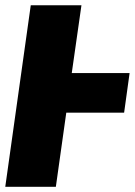

<svg xmlns="http://www.w3.org/2000/svg" viewBox="-30 -716 517 736"><path d="M466.8 -436 445.8 -284.2H224.1L184.1 0H-9.8L87.9 -695.8H282.2L245.1 -436Z"/></svg>

Font: Fira Sans Compressed Heavy
Style: Italic
Weight: 900
Width: 3
Italic angle: -8°
Designer: Carrois Corporate & Edenspiekermann AG
Foundry: Carrois Corporate GbR & Edenspiekermann AG
Version: Version 4.203;PS 004.203;hotconv 1.0.88;makeotf.lib2.5.64775